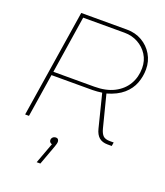

<svg xmlns="http://www.w3.org/2000/svg" viewBox="-168 -812 1006 1173"><g transform="rotate(20 335.0 -225.0)"><path d="M45 0 155 -700H453Q507 -700 550.5 -675Q594 -650 619.5 -607Q645 -564 645 -511Q645 -465 628.5 -421Q612 -377 573 -343Q534 -309 468 -290L521 -82Q529 -51 543 -37.5Q557 -24 588 -24H612L608 0H581Q546 0 525.5 -17.5Q505 -35 496 -71L442 -286Q426 -284 411 -282.5Q396 -281 381 -281H114L70 0ZM118 -304H383Q460 -304 512.5 -331Q565 -358 592.5 -404.5Q620 -451 620 -510Q620 -559 596 -596.5Q572 -634 532.5 -655.5Q493 -677 445 -677H176ZM211 250 261 115Q253 113 248 107.5Q243 102 243 94Q243 86 247 80Q251 74 257 71Q263 68 270 68Q281 68 285.5 74.5Q290 81 290 89Q290 96 287.5 104.5Q285 113 282 122L235 250Z"/></g></svg>

Font: MuseoModerno Thin
Style: Italic
Weight: 100
Italic angle: -9°
Designer: Pablo Cosgaya, Héctor Gatti, Marcela Romero, and the Authors of The MuseoModerno Project.
Foundry: Omnibus-Type Team
Version: Version 1.003